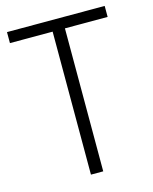

<svg xmlns="http://www.w3.org/2000/svg" viewBox="-109 -787 685 860"><g transform="rotate(-15 233.5 -357.0)"><path d="M262 0H205V-663H7V-714H460V-663H262Z"/></g></svg>

Font: Noto Sans Sinhala SemiCondensed Light
Style: Regular
Weight: 300
Width: 4
Designer: Jelle Bosma - Monotype Design Team
Foundry: Monotype Imaging Inc.
Version: Version 2.006; ttfautohint (v1.8.4.7-5d5b)